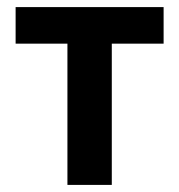

<svg xmlns="http://www.w3.org/2000/svg" viewBox="-20 -521 505 541"><path d="M170 0V-398H24V-501H441V-398H295V0Z"/></svg>

Font: Nunito Sans 7pt Condensed
Style: Bold
Weight: 700
Width: 3
Designer: Vernon Adams
Foundry: Vernon Adams
Version: Version 3.101;gftools[0.9.27]